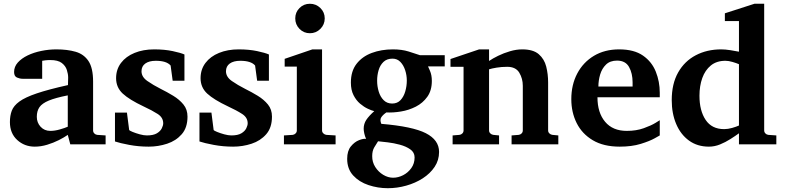

<svg xmlns="http://www.w3.org/2000/svg" viewBox="-20 -760 4134 1011"><path d="M536.1 0H350.1L336.9 -49.8Q318.4 -36.6 289.8 -22.2Q261.2 -7.8 228.3 2.2Q195.3 12.2 163.1 12.2Q108.9 12.2 70.6 -22.9Q32.2 -58.1 32.2 -117.2Q32.2 -150.9 42 -177Q51.8 -203.1 82 -225.3Q112.3 -247.6 173.6 -268.3Q234.9 -289.1 337.9 -312Q337.9 -320.3 338.4 -331.8Q338.9 -343.3 338.9 -351.1Q338.9 -370.1 332 -391.6Q325.2 -413.1 305.2 -428.5Q285.2 -443.8 245.1 -443.8Q230 -443.8 218.8 -442.4Q207.5 -440.9 202.1 -439.9V-345.2H99.1Q84.5 -345.2 69.3 -351.8Q54.2 -358.4 54.2 -380.9Q54.2 -408.7 73.7 -430.7Q93.3 -452.6 125.7 -468.3Q158.2 -483.9 197.8 -491.9Q237.3 -500 276.9 -500Q334.5 -500 377.9 -487.5Q421.4 -475.1 445.8 -438.7Q470.2 -402.3 470.2 -330.1V-73.2Q470.2 -64 476.6 -57.4Q482.9 -50.8 492.2 -49.8L536.1 -46.9ZM336.9 -92.8V-257.8Q272.5 -245.1 237.1 -230.5Q201.7 -215.8 187.7 -195.6Q173.8 -175.3 173.8 -145Q173.8 -114.3 193.8 -92.5Q213.9 -70.8 245.1 -70.8Q268.6 -70.8 294.9 -78.4Q321.3 -85.9 336.9 -92.8Z M951.2 -335H889.2L878.4 -415Q856.9 -439.9 800.3 -439.9Q765.1 -439.9 745.1 -425.5Q725.1 -411.1 725.1 -384.8Q725.1 -355 755.9 -333.5Q786.6 -312 826.2 -292Q859.9 -275.4 892.3 -255.6Q924.8 -235.8 946 -209.7Q967.3 -183.6 967.3 -146Q967.3 -87.9 937 -53.2Q906.7 -18.6 859.9 -3.2Q813 12.2 763.2 12.2Q709.5 12.2 660.4 2.9Q611.3 -6.3 585.4 -15.1V-167H648.4L660.2 -75.2Q661.6 -72.3 678.2 -65.4Q694.8 -58.6 716.1 -52.7Q737.3 -46.9 753.4 -46.9Q787.6 -46.9 806.2 -58.1Q824.7 -69.3 832 -84.5Q839.4 -99.6 839.4 -110.8Q839.4 -141.1 810.3 -159.9Q781.2 -178.7 735.8 -199.7Q661.1 -234.9 626.2 -267.3Q591.3 -299.8 591.3 -348.1Q591.3 -394.5 617.2 -428.7Q643.1 -462.9 688.5 -481.4Q733.9 -500 792 -500Q846.2 -500 888.9 -491Q931.6 -481.9 951.2 -473.1Z M1396 -335H1334L1323.2 -415Q1301.8 -439.9 1245.1 -439.9Q1210 -439.9 1189.9 -425.5Q1169.9 -411.1 1169.9 -384.8Q1169.9 -355 1200.7 -333.5Q1231.4 -312 1271 -292Q1304.7 -275.4 1337.2 -255.6Q1369.6 -235.8 1390.9 -209.7Q1412.1 -183.6 1412.1 -146Q1412.1 -87.9 1381.8 -53.2Q1351.6 -18.6 1304.7 -3.2Q1257.8 12.2 1208 12.2Q1154.3 12.2 1105.2 2.9Q1056.2 -6.3 1030.3 -15.1V-167H1093.3L1105 -75.2Q1106.4 -72.3 1123 -65.4Q1139.6 -58.6 1160.9 -52.7Q1182.1 -46.9 1198.2 -46.9Q1232.4 -46.9 1251 -58.1Q1269.5 -69.3 1276.9 -84.5Q1284.2 -99.6 1284.2 -110.8Q1284.2 -141.1 1255.1 -159.9Q1226.1 -178.7 1180.7 -199.7Q1106 -234.9 1071 -267.3Q1036.1 -299.8 1036.1 -348.1Q1036.1 -394.5 1062 -428.7Q1087.9 -462.9 1133.3 -481.4Q1178.7 -500 1236.8 -500Q1291 -500 1333.7 -491Q1376.5 -481.9 1396 -473.1Z M1689.9 -663.1Q1689.9 -630.9 1667 -607.9Q1644 -585 1611.8 -585Q1579.6 -585 1557.1 -607.9Q1534.7 -630.9 1534.7 -663.1Q1534.7 -695.3 1557.1 -717.8Q1579.6 -740.2 1611.8 -740.2Q1644 -740.2 1667 -717.8Q1689.9 -695.3 1689.9 -663.1ZM1747.1 0H1475.1V-46.9L1521 -49.8Q1529.8 -50.8 1536.4 -57.4Q1543 -64 1543 -73.2V-409.2H1479V-450.2L1625 -500H1675.8V-73.2Q1675.8 -64 1682.9 -57.4Q1689.9 -50.8 1698.7 -49.8L1747.1 -46.9Z M2321.8 -410.2H2233.9Q2233.9 -410.2 2243.9 -387.5Q2253.9 -364.7 2253.9 -334Q2253.9 -283.7 2230.2 -250.5Q2206.5 -217.3 2169.7 -198.5Q2132.8 -179.7 2091.3 -172.9Q2049.8 -166 2014.6 -168Q1996.6 -155.8 1987.8 -142.6Q1979 -129.4 1987.8 -107.9Q2152.3 -94.2 2222.2 -58.6Q2292 -22.9 2292 40Q2292 83.5 2268.6 118.7Q2245.1 153.8 2206.1 179Q2167 204.1 2119.1 217.5Q2071.3 231 2022 231Q1969.7 231 1920.4 214.6Q1871.1 198.2 1839.6 163.8Q1808.1 129.4 1808.1 76.2Q1808.1 34.7 1827.4 11Q1846.7 -12.7 1870.6 -22Q1894.5 -31.2 1907.7 -28.8Q1901.4 -42.5 1898.2 -57.4Q1895 -72.3 1895 -82Q1895 -107.9 1908.7 -128.7Q1922.4 -149.4 1950.7 -174.8Q1937.5 -177.7 1917 -187.3Q1896.5 -196.8 1876 -214.1Q1855.5 -231.4 1841.6 -258.8Q1827.6 -286.1 1827.6 -325.2Q1827.6 -385.3 1857.4 -423.8Q1887.2 -462.4 1937.5 -481.2Q1987.8 -500 2048.8 -500Q2096.2 -500 2131.6 -488.8Q2167 -477.5 2191.9 -469.2H2321.8ZM2122.1 -335.9Q2122.1 -363.8 2113.5 -390.1Q2105 -416.5 2088.4 -433.8Q2071.8 -451.2 2046.9 -451.2Q2017.1 -451.2 1999.3 -434.1Q1981.4 -417 1973.6 -390.4Q1965.8 -363.8 1965.8 -335Q1965.8 -305.7 1974.1 -278.1Q1982.4 -250.5 2000 -232.7Q2017.6 -214.8 2044.9 -214.8Q2072.3 -214.8 2089.1 -232.9Q2106 -251 2114 -278.8Q2122.1 -306.6 2122.1 -335.9ZM2163.1 68.8Q2163.1 42.5 2140.6 26.6Q2118.2 10.7 2085.7 2Q2053.2 -6.8 2021.5 -10.5Q1989.7 -14.2 1970.7 -16.1Q1961.4 -2 1950.7 16.1Q1939.9 34.2 1939.9 62Q1939.5 93.8 1956.1 119.6Q1972.7 145.5 1998 160.6Q2023.4 175.8 2049.8 175.8Q2076.7 175.8 2102.5 162.6Q2128.4 149.4 2145.8 125.2Q2163.1 101.1 2163.1 68.8Z M2919.9 0H2673.8V-46.9L2710.9 -49.8Q2720.2 -50.8 2726.6 -57.4Q2732.9 -64 2732.9 -73.2V-308.1Q2732.9 -346.2 2714.4 -377.2Q2695.8 -408.2 2650.9 -408.2Q2621.1 -408.2 2594.7 -403.8Q2568.4 -399.4 2555.2 -395V-73.2Q2555.2 -64 2562 -57.4Q2568.8 -50.8 2578.1 -49.8L2607.9 -46.9V0H2363.3V-46.9L2398.9 -49.8Q2408.2 -50.8 2414.6 -57.4Q2420.9 -64 2420.9 -73.2V-408.2H2352.1V-449.2L2502.9 -500H2555.2V-439Q2574.2 -452.1 2603.3 -466.3Q2632.3 -480.5 2665.5 -490.2Q2698.7 -500 2730 -500Q2787.6 -500 2816.9 -474.6Q2846.2 -449.2 2856.2 -409.4Q2866.2 -369.6 2866.2 -326.2V-73.2Q2866.2 -64 2873 -57.4Q2879.9 -50.8 2889.2 -49.8L2919.9 -46.9Z M3243.2 12.2Q3158.2 12.2 3101.6 -21.5Q3044.9 -55.2 3016.6 -111.8Q2988.3 -168.5 2988.3 -237.8Q2988.3 -313.5 3019.5 -372.8Q3050.8 -432.1 3107.4 -466.1Q3164.1 -500 3240.2 -500Q3318.8 -500 3365.7 -467.3Q3412.6 -434.6 3433.3 -382.3Q3454.1 -330.1 3454.1 -272Q3454.1 -266.1 3454.1 -260Q3454.1 -253.9 3454.1 -248H3126Q3126 -166.5 3166.3 -118.7Q3206.5 -70.8 3280.3 -70.8Q3330.6 -70.8 3369.9 -85Q3409.2 -99.1 3431.6 -113Q3454.1 -127 3454.1 -127V-46.9Q3454.1 -46.9 3427.7 -32Q3401.4 -17.1 3354 -2.4Q3306.6 12.2 3243.2 12.2ZM3130.9 -304.2H3311V-326.2Q3311 -374 3292.2 -407.5Q3273.4 -440.9 3229 -440.9Q3192.4 -440.9 3170.9 -419.9Q3149.4 -398.9 3140.1 -367.4Q3130.9 -335.9 3130.9 -304.2Z M4067.9 0H3871.1V-58.1Q3851.6 -43.9 3825.9 -27.6Q3800.3 -11.2 3771.5 0.5Q3742.7 12.2 3712.9 12.2Q3651.9 12.2 3607.9 -19.8Q3564 -51.8 3540.5 -107.2Q3517.1 -162.6 3517.1 -232.9Q3517.1 -318.8 3550.8 -378.4Q3584.5 -438 3643.6 -469Q3702.6 -500 3777.8 -500Q3798.8 -500 3825.9 -495.8Q3853 -491.7 3871.1 -487.8V-648.9H3796.9V-689.9L3952.6 -740.2H4003.9V-73.2Q4003.9 -64 4010.3 -57.4Q4016.6 -50.8 4025.9 -49.8L4067.9 -46.9ZM3871.1 -99.1V-421.9Q3857.9 -427.7 3837.2 -433.8Q3816.4 -439.9 3799.8 -439.9Q3753.4 -439.9 3723.1 -415.3Q3692.9 -390.6 3678 -349.1Q3663.1 -307.6 3663.1 -255.9Q3663.1 -177.2 3695.6 -128.7Q3728 -80.1 3793 -80.1Q3813 -80.1 3835.2 -86.4Q3857.4 -92.8 3871.1 -99.1Z"/></svg>

Font: Charis
Style: Bold
Weight: 700
Designer: Walt Agee, Miriam Martin, Annie Olsen, Victor Gaultney, Lorna Priest, Alan Ward, Bob Hallissy, Martin Hosken, Sharon Cor
Foundry: SIL Global
Version: Version 7.000